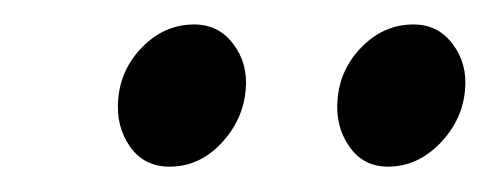

<svg xmlns="http://www.w3.org/2000/svg" viewBox="-20 -584 391 153"><path d="M249 -504.9Q251 -529.3 268.6 -546.9Q286.1 -564.5 309.6 -564.5Q329.1 -564.5 340.8 -548.8Q352.5 -533.2 350.6 -512.7Q348.6 -488.3 330.6 -469.7Q312.5 -451.2 289.1 -451.2Q269.5 -451.2 258.3 -467.3Q247.1 -483.4 249 -504.9ZM74.2 -504.9Q76.2 -529.3 93.8 -546.9Q111.3 -564.5 134.8 -564.5Q154.3 -564.5 166 -548.8Q177.7 -533.2 175.8 -512.7Q173.8 -488.3 156.2 -469.7Q138.7 -451.2 115.2 -451.2Q94.7 -451.2 83.5 -467.3Q72.3 -483.4 74.2 -504.9Z"/></svg>

Font: Crimson
Style: SemiboldItalic
Weight: 600
Italic angle: -11°
Version: Version 0.8 ; ttfautohint (v1.00) -l 8 -r 50 -G 200 -x 14 -D